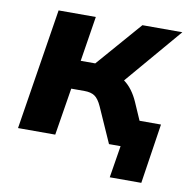

<svg xmlns="http://www.w3.org/2000/svg" viewBox="-72 -564 771 767"><g transform="rotate(10 313.0 -180.5)"><path d="M27 0 105 -491H256L227 -308H286L445 -491H607L411 -261Q429 -248 443.5 -228.5Q458 -209 469 -184L500 -113H587L550 130H422L443 0H396L333 -142Q320 -171 304.5 -181.5Q289 -192 263 -192H209L178 0Z"/></g></svg>

Font: Nunito Sans ExtraBold
Style: Italic
Weight: 800
Italic angle: -9°
Designer: Vernon Adams
Foundry: Vernon Adams
Version: Version 3.006; ttfautohint (v1.8.3)